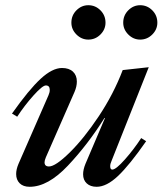

<svg xmlns="http://www.w3.org/2000/svg" viewBox="-20 -709 624 737"><path d="M42 -41Q42 -59 51 -80L166 -343Q171 -354 171 -364Q171 -381 156 -381Q143 -381 108.5 -342.5Q74 -304 46 -261L26 -273Q91 -365 136 -406.5Q181 -448 218 -448Q245 -448 260 -434Q275 -420 275 -396Q275 -377 266 -356L156 -105Q151 -93 151 -86Q151 -70 168 -70Q193 -70 247.5 -123.5Q302 -177 359 -262.5Q416 -348 451 -440L551 -451L408 -91Q403 -80 403 -71Q403 -58 411 -58Q425 -58 459.5 -97Q494 -136 522 -179L541 -167Q477 -75 433 -33.5Q389 8 351 8Q327 8 313 -5Q299 -18 299 -40Q299 -58 308 -80L383 -256H381Q317 -154 240.5 -73Q164 8 94 8Q69 8 55.5 -5.5Q42 -19 42 -41ZM254 -622Q254 -650 273.5 -669.5Q293 -689 319 -689Q346 -689 365.5 -669.5Q385 -650 385 -622Q385 -596 365.5 -576.5Q346 -557 319 -557Q293 -557 273.5 -576.5Q254 -596 254 -622ZM453 -622Q453 -650 472.5 -669.5Q492 -689 518 -689Q545 -689 564.5 -669.5Q584 -650 584 -622Q584 -596 564.5 -576.5Q545 -557 518 -557Q492 -557 472.5 -576.5Q453 -596 453 -622Z"/></svg>

Font: Ibarra Real Nova SemiBold
Style: Italic
Weight: 600
Italic angle: -22°
Designer: Jose Maria Ribagorda & Octavio Pardo
Foundry: Octavio Pardo
Version: Version 1.014